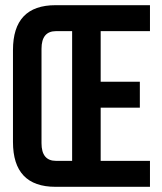

<svg xmlns="http://www.w3.org/2000/svg" viewBox="-20 -720 626 740"><path d="M368 -600V-405H519V-305H368V-100H558V0H194Q30 0 30 -173V-527Q30 -700 194 -700H558V-600ZM258 -100V-600H196Q140 -600 140 -532V-168Q140 -100 196 -100Z"/></svg>

Font: Bebas Neue
Style: Regular
Weight: 400
Designer: Ryoichi Tsunekawa
Foundry: Ryoichi Tsunekawa
Version: Version 1.400